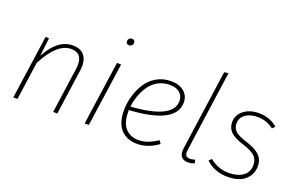

<svg xmlns="http://www.w3.org/2000/svg" viewBox="-91 -1100 2273 1471"><g transform="rotate(20 1046.0 -364.5)"><path d="M371 -531Q438 -531 468.5 -488.5Q499 -446 488 -369L436 0H402L454 -367Q473 -501 367 -501Q254 -501 155 -310L111 0H77L151 -520H179L162 -371Q248 -531 371 -531Z M773 -679Q748 -679 748 -704Q748 -716 756.5 -725Q765 -734 779 -734Q790 -734 797 -727.5Q804 -721 804 -710Q804 -697 795.5 -688Q787 -679 773 -679ZM767 -520 693 0H659L733 -520Z M1318 -410Q1318 -234 942 -212V-198Q942 -109 981.5 -65Q1021 -21 1090 -21Q1163 -21 1242 -76L1260 -51Q1177 10 1089 10Q1003 10 955 -43.5Q907 -97 907 -197Q907 -255 923 -312Q939 -369 970 -419Q1001 -469 1053.5 -500Q1106 -531 1172 -531Q1239 -531 1278.5 -497.5Q1318 -464 1318 -410ZM1172 -501Q1120 -501 1078 -478Q1036 -455 1009 -416.5Q982 -378 966 -333.5Q950 -289 944 -241Q1283 -264 1283 -409Q1283 -450 1254.5 -475.5Q1226 -501 1172 -501Z M1563 -739 1470 -78Q1466 -49 1475 -35Q1484 -21 1509 -21Q1527 -21 1549 -29L1557 -1Q1529 10 1506 10Q1424 10 1437 -82L1529 -734Z M1889 -531Q1977 -531 2041 -476L2020 -455Q1961 -500 1889 -500Q1828 -500 1790 -472.5Q1752 -445 1752 -398Q1752 -361 1777.5 -336.5Q1803 -312 1873 -291Q1951 -266 1984.5 -232.5Q2018 -199 2018 -145Q2018 -79 1969.5 -34.5Q1921 10 1825 10Q1720 10 1648 -57L1668 -78Q1738 -21 1823 -21Q1895 -21 1939 -52Q1983 -83 1983 -143Q1983 -186 1956 -213Q1929 -240 1857 -263Q1779 -287 1748 -318.5Q1717 -350 1717 -397Q1717 -455 1765.5 -493Q1814 -531 1889 -531Z"/></g></svg>

Font: Fira Sans UltraLight
Style: Italic
Weight: 200
Italic angle: -8°
Designer: Carrois Corporate & Edenspiekermann AG
Foundry: Carrois Corporate GbR & Edenspiekermann AG
Version: Version 4.203;PS 004.203;hotconv 1.0.88;makeotf.lib2.5.64775